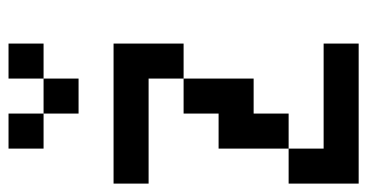

<svg xmlns="http://www.w3.org/2000/svg" viewBox="-228 -729 873 457"><g transform="rotate(-90 208.5 -500.5)"><path d="M0 -83.3V-250H83.3V-166.7H333.3V-83.3ZM0 -583.3V-666.7H333.3V-500H250V-583.3ZM166.7 -416.7V-500H250V-333.3H166.7V-250H83.3V-416.7ZM166.7 -833.3H83.3V-916.7H166.7ZM166.7 -750V-833.3H250V-750ZM333.3 -833.3H250V-916.7H333.3Z"/></g></svg>

Font: Galmuri11 Condensed
Style: Regular
Weight: 400
Width: 3
Designer: Lee Minseo (quiple)
Version: Version 2.399;hotconv 1.1.1;makeotfexe 2.6.0 DEVELOPMENT